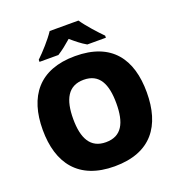

<svg xmlns="http://www.w3.org/2000/svg" viewBox="-162 -1061 1121 1204"><g transform="rotate(-20 398.5 -458.5)"><path d="M496 -927H304C274 -881 216 -817 178 -781V-767H304C339 -789 364 -810 399 -840C434 -810 462 -787 497 -767H621V-781C587 -815 527 -881 496 -927ZM745 -358C745 -580 643 -725 399 -725C158 -725 51 -581 51 -359C51 -136 158 10 398 10C643 10 745 -137 745 -358ZM254 -358C254 -487 294 -567 399 -567C504 -567 542 -487 542 -358C542 -229 504 -151 398 -151C295 -151 254 -229 254 -358Z"/></g></svg>

Font: Noto Sans Canadian Aboriginal Black
Style: Regular
Weight: 900
Designer: Monotype Design Team, Typotheque's Kevin King
Foundry: Monotype Imaging Inc.
Version: Version 2.004